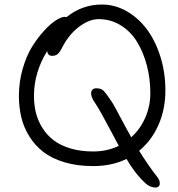

<svg xmlns="http://www.w3.org/2000/svg" viewBox="-20 -774 789 853"><path d="M394 -36.1Q323.2 -36.1 266.8 -53Q210.4 -69.8 173.1 -98.6Q135.7 -127.4 110.6 -167.7Q85.4 -208 74.7 -252.7Q64 -297.4 64 -348.1Q64 -411.1 81.1 -469.5Q98.1 -527.8 123.5 -568.1Q148.9 -608.4 177.5 -639.2Q206.1 -669.9 229.7 -684.6Q253.4 -699.2 267.1 -699.2Q268.6 -699.2 271.5 -698.7Q274.4 -698.2 275.9 -698.2Q344.7 -753.9 433.1 -753.9Q489.7 -753.9 541.5 -724.9Q593.3 -695.8 631.3 -645.5Q669.4 -595.2 692.1 -523.9Q714.8 -452.6 714.8 -372.1Q714.8 -290 684.6 -220.2Q654.3 -150.4 598.1 -104Q643.1 -32.7 676.8 9.8Q688.5 24.4 689.7 36.4Q690.9 48.3 685.3 53.7Q679.7 59.1 672.9 59.1Q655.8 59.1 641.6 51.3Q627.4 43.5 606 20Q575.2 -12.2 542 -67.9Q477.1 -36.1 394 -36.1ZM130.9 -348.1Q130.9 -308.1 139.6 -272.7Q148.4 -237.3 168.5 -205.6Q188.5 -173.8 218.3 -150.9Q248 -127.9 293 -114.5Q337.9 -101.1 394 -101.1Q456.5 -101.1 507.8 -126Q495.6 -148.4 471.2 -194.6Q446.8 -240.7 430.4 -270Q414.1 -299.3 400.9 -318.8Q388.7 -335.9 385.7 -350.6Q382.8 -365.2 388.9 -373.5Q395 -381.8 408.2 -381.8Q428.2 -381.8 439.2 -371.6Q450.2 -361.3 475.1 -324.2Q482.4 -313.5 495.1 -289.8Q507.8 -266.1 527.1 -229.7Q546.4 -193.4 563 -164.1Q603.5 -200.7 625.7 -252Q647.9 -303.2 647.9 -359.9Q647.9 -423.8 632.6 -482.7Q617.2 -541.5 589.1 -587.6Q561 -633.8 516.6 -661.4Q472.2 -689 418 -689Q376.5 -689 331.5 -655.3Q286.6 -621.6 256.8 -564Q245.1 -541 235.6 -533.4Q226.1 -525.9 210.9 -525.9Q201.2 -525.9 195.6 -532Q189.9 -538.1 189.9 -547.9Q130.9 -452.1 130.9 -348.1Z"/></svg>

Font: Shantell Sans Irregular Bouncy
Style: Regular
Weight: 300
Designer: Stephen Nixon, Anya Danilova, Shantell Martin
Foundry: Arrow Type
Version: Version 1.006;[9816181b4]